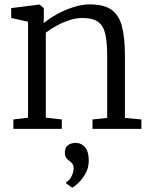

<svg xmlns="http://www.w3.org/2000/svg" viewBox="-20 -588 693 876"><path d="M108 -51V-489L31 -506V-551L158 -567H161L180 -551V-507L179 -482Q201 -501 236.2 -521Q271.5 -541 312 -554.5Q352.5 -568 390 -568Q455 -568 489.5 -542.8Q524 -517.5 537 -465.5Q550 -413.5 550 -333V-50L625 -43V0H402V-43L469 -50V-334Q469 -392 461 -430.2Q453 -468.5 428.8 -487.2Q404.5 -506 356 -506Q327.5 -506 296.8 -496Q266 -486 237.8 -470.5Q209.5 -455 189 -439V-51L262 -43V0H41V-43ZM385 144Q385 179.5 368.5 206.8Q352 234 333.8 250Q315.5 266 310 268H309L282 249V243Q297 235.5 306.5 216Q316 196.5 316 181Q316 166 309.2 158Q302.5 150 295 145Q287.5 139.5 281.8 131.5Q276 123.5 276 108Q276 89.5 284.5 80Q293 70.5 304 67.2Q315 64 322 64H324Q352 64 368.5 84.5Q385 105 385 144Z"/></svg>

Font: Merriweather Light
Style: Regular
Weight: 300
Version: Version 2.100